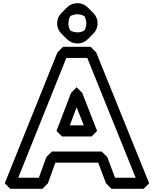

<svg xmlns="http://www.w3.org/2000/svg" viewBox="-20 -1155 970 1210"><path d="M468 -1065C484 -1065 500 -1060 512 -1053C520 -1039 524 -1024 524 -1008C524 -992 519 -975 512 -963C498 -955 484 -951 468 -951C452 -951 435 -956 423 -963C415 -977 411 -992 411 -1008C411 -1024 416 -1041 423 -1053C437 -1061 452 -1065 468 -1065ZM468 -1135C442 -1135 419 -1125 402 -1108L367 -1073C350 -1056 340 -1034 340 -1008C340 -982 350 -960 367 -943L402 -908C419 -891 442 -881 468 -881C494 -881 516 -891 533 -908L568 -943C585 -960 595 -982 595 -1008C595 -1034 585 -1056 568 -1073L533 -1108C516 -1125 494 -1135 468 -1135ZM530 -790 835 -35H705L656 -165L621 -200H307L272 -165L225 -35H95L398 -790ZM586 -825 551 -860H377L342 -825L10 0L45 35H247L282 0L329 -130H599L648 0L683 35H885L920 0ZM592 -330 498 -570 463 -605 428 -570 336 -330 371 -295H557ZM508 -365H420L463 -479Z"/></svg>

Font: Hussar Press
Style: Bold
Weight: 700
Foundry: Cannot Into Space Fonts
Version: Version 1.43